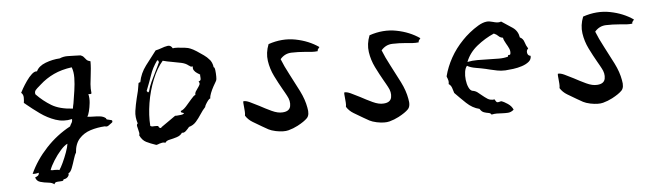

<svg xmlns="http://www.w3.org/2000/svg" viewBox="-44 -640 3312 968"><g transform="rotate(-5 1612.5 -156.0)"><path d="M515 -120Q514 -119 512 -117Q502 -109 493.5 -103.5Q485 -98 476 -102Q437 -100 402.5 -89Q368 -78 345 -52.5Q322 -27 319 18Q313 26 306 49Q299 72 291 93Q283 114 272 118Q275 126 267 135.5Q259 145 245 146Q244 153 237.5 154Q231 155 224 155Q215 155 207.5 156.5Q200 158 197 167Q187 158 166.5 156Q146 154 127 148.5Q108 143 103 124Q110 122 117 117Q124 112 123 102Q106 107 92 105Q123 37 177.5 -21.5Q232 -80 301 -117Q302 -121 304 -124Q306 -127 307 -129Q310 -133 312 -138Q314 -143 314 -153Q271 -143 230.5 -157Q190 -171 154.5 -196.5Q119 -222 89 -247Q87 -249 84.5 -251Q82 -253 79 -255Q81 -266 81 -282Q81 -298 70 -307Q72 -312 81.5 -328.5Q91 -345 104.5 -364.5Q118 -384 132.5 -397Q147 -410 159 -408Q171 -434 206.5 -447.5Q242 -461 279 -463Q297 -471 318 -471Q339 -471 358 -470Q365 -470 372 -469.5Q379 -469 385 -469Q396 -465 401.5 -457.5Q407 -450 413 -444Q419 -438 432 -435Q432 -416 430.5 -398.5Q429 -381 427 -365Q424 -342 422 -320Q420 -298 423 -274Q421 -269 410 -271Q408 -271 407 -271Q412 -250 409.5 -226.5Q407 -203 402 -184Q397 -165 392 -158Q398 -157 405.5 -156.5Q413 -156 421 -156Q438 -156 455.5 -154Q473 -152 485 -142Q485 -137 489.5 -135.5Q494 -134 500 -133Q507 -132 512 -130Q517 -128 515 -120ZM335 -413Q283 -406 243.5 -387.5Q204 -369 172 -340Q169 -337 163 -332Q153 -324 145 -315Q137 -306 141 -293Q176 -257 216 -233Q256 -209 323 -205Q324 -211 325 -217.5Q326 -224 328 -231Q333 -262 338 -295Q343 -328 343.5 -359Q344 -390 335 -413ZM280 -31Q265 -25 245 -2.5Q225 20 208 47Q191 74 184 94Q188 95 193 95.5Q198 96 204 95Q211 95 217.5 95.5Q224 96 228 98Q236 87 247.5 62.5Q259 38 268.5 11.5Q278 -15 280 -31Z M1055 -284Q1055 -283 1052 -278Q1047 -270 1038.5 -254.5Q1030 -239 1023.5 -222.5Q1017 -206 1017 -195Q1013 -196 1006 -187Q999 -178 993.5 -168.5Q988 -159 988 -155Q974 -140 961.5 -120.5Q949 -101 934.5 -84.5Q920 -68 898 -62Q892 -54 881 -43.5Q870 -33 860 -36Q851 -22 832 -16Q813 -10 795.5 -6.5Q778 -3 773 7Q763 4 756 5.5Q749 7 742 9Q738 11 734.5 12Q731 13 726 14Q696 4 676 -6Q656 -16 644 -42Q647 -47 645.5 -54.5Q644 -62 642 -70Q639 -80 637.5 -89Q636 -98 642 -102Q631 -135 635.5 -165.5Q640 -196 648 -229Q653 -246 657 -265Q661 -284 664 -305Q669 -308 673 -308Q681 -352 709.5 -390Q738 -428 764 -461Q771 -462 778 -464.5Q785 -467 792 -469Q810 -476 826 -478.5Q842 -481 851 -464Q858 -466 875.5 -465Q893 -464 912 -461.5Q931 -459 939 -455Q952 -450 970 -438.5Q988 -427 1004.5 -415Q1021 -403 1029 -393Q1037 -386 1042 -374Q1047 -362 1048 -351Q1053 -351 1055 -335.5Q1057 -320 1057 -303.5Q1057 -287 1055 -284ZM977 -320Q972 -323 962.5 -329Q953 -335 947 -344Q941 -353 944 -364Q936 -363 932 -365Q928 -367 925 -370Q924 -371 923 -371Q910 -382 888 -387Q866 -392 841.5 -396Q817 -400 795 -406Q765 -372 742.5 -316.5Q720 -261 710 -199.5Q700 -138 704 -84Q709 -81 714 -80.5Q719 -80 725 -81Q729 -81 734 -81Q739 -81 744 -80Q745 -73 751.5 -70Q758 -67 760 -73Q772 -82 794.5 -97Q817 -112 833 -124Q836 -124 842 -124Q852 -125 863 -126Q874 -127 879 -133Q877 -135 872 -136Q868 -137 865.5 -138.5Q863 -140 864 -146Q876 -149 891.5 -166Q907 -183 921.5 -200.5Q936 -218 944 -220Q943 -229 947.5 -236.5Q952 -244 958 -252Q964 -260 968.5 -268.5Q973 -277 966 -286Q976 -289 977 -295Q978 -301 977 -309Q976 -316 977 -320ZM776 -402Q773 -403 773 -407Q773 -411 767 -410Q742 -375 730.5 -340.5Q719 -306 701 -261Q703 -260 705 -256Q706 -254 707.5 -253.5Q709 -253 713 -258Q718 -280 730 -306Q742 -332 755 -357.5Q768 -383 776 -402Z M1588 -406Q1587 -405 1585 -402Q1582 -399 1579.5 -395Q1577 -391 1578 -386Q1563 -384 1547 -385Q1531 -386 1513 -388Q1479 -391 1445 -390Q1411 -389 1388 -362Q1402 -326 1425.5 -282Q1449 -238 1471.5 -193Q1494 -148 1501 -107Q1509 -70 1493.5 -54Q1478 -38 1444 -20Q1421 -8 1396.5 -1.5Q1372 5 1332 -3Q1309 -8 1296 -15Q1283 -22 1266 -32Q1242 -46 1219.5 -59.5Q1197 -73 1184 -94Q1186 -104 1185 -116.5Q1184 -129 1183 -140Q1182 -149 1181.5 -156Q1181 -163 1182 -167Q1194 -169 1214.5 -159.5Q1235 -150 1260 -137Q1289 -121 1320 -106.5Q1351 -92 1375 -94Q1410 -96 1415 -122Q1420 -148 1404 -176Q1400 -184 1395 -192.5Q1390 -201 1385 -210Q1366 -243 1347.5 -280.5Q1329 -318 1323 -359Q1317 -400 1334 -443Q1404 -467 1471 -454Q1538 -441 1588 -406Z M2099 -406Q2098 -405 2096 -402Q2093 -399 2090.5 -395Q2088 -391 2089 -386Q2074 -384 2058 -385Q2042 -386 2024 -388Q1990 -391 1956 -390Q1922 -389 1899 -362Q1913 -326 1936.5 -282Q1960 -238 1982.5 -193Q2005 -148 2012 -107Q2020 -70 2004.5 -54Q1989 -38 1955 -20Q1932 -8 1907.5 -1.5Q1883 5 1843 -3Q1820 -8 1807 -15Q1794 -22 1777 -32Q1753 -46 1730.5 -59.5Q1708 -73 1695 -94Q1697 -104 1696 -116.5Q1695 -129 1694 -140Q1693 -149 1692.5 -156Q1692 -163 1693 -167Q1705 -169 1725.5 -159.5Q1746 -150 1771 -137Q1800 -121 1831 -106.5Q1862 -92 1886 -94Q1921 -96 1926 -122Q1931 -148 1915 -176Q1911 -184 1906 -192.5Q1901 -201 1896 -210Q1877 -243 1858.5 -280.5Q1840 -318 1834 -359Q1828 -400 1845 -443Q1915 -467 1982 -454Q2049 -441 2099 -406Z M2645 -269Q2646 -251 2632 -239.5Q2618 -228 2596.5 -221Q2575 -214 2552 -211Q2529 -208 2512 -207Q2489 -206 2470.5 -210Q2452 -214 2434 -218Q2429 -219 2424 -220.5Q2419 -222 2414 -223Q2392 -228 2364.5 -232.5Q2337 -237 2321 -247Q2312 -237 2309 -217.5Q2306 -198 2308.5 -176.5Q2311 -155 2318.5 -138.5Q2326 -122 2337 -119Q2351 -117 2361.5 -109.5Q2372 -102 2382 -93Q2395 -82 2409.5 -72.5Q2424 -63 2445 -66Q2452 -51 2457.5 -50.5Q2463 -50 2469 -52Q2474 -54 2477 -54Q2491 -50 2510 -37Q2529 -24 2536 -6Q2522 6 2507 7Q2492 8 2475 7Q2463 6 2450 6Q2437 6 2423 9Q2419 1 2408.5 -0.5Q2398 -2 2386 -6Q2374 -10 2365 -25Q2330 -33 2300 -61.5Q2270 -90 2245 -116Q2241 -130 2236.5 -143Q2232 -156 2221 -163Q2223 -174 2221.5 -180Q2220 -186 2218 -192Q2217 -194 2216 -196.5Q2215 -199 2214 -203Q2226 -250 2251 -295Q2276 -340 2314 -379Q2329 -395 2350.5 -412.5Q2372 -430 2395.5 -444Q2419 -458 2439 -460Q2447 -461 2454.5 -459.5Q2462 -458 2470 -456Q2480 -453 2490.5 -451.5Q2501 -450 2512 -454Q2542 -435 2568 -417Q2594 -399 2599 -366Q2615 -359 2620.5 -340.5Q2626 -322 2636 -307Q2626 -299 2628.5 -285Q2631 -271 2645 -269ZM2544 -287Q2547 -301 2541 -314.5Q2535 -328 2527 -341Q2522 -350 2518.5 -357.5Q2515 -365 2514 -372Q2500 -374 2492 -382.5Q2484 -391 2470 -397Q2424 -377 2383.5 -344.5Q2343 -312 2325 -266Q2349 -271 2376.5 -271Q2404 -271 2431 -270Q2459 -269 2485 -269Q2511 -269 2531 -275Q2531 -284 2536.5 -283Q2542 -282 2544 -287Z M3180 -406Q3179 -405 3177 -402Q3174 -399 3171.5 -395Q3169 -391 3170 -386Q3155 -384 3139 -385Q3123 -386 3105 -388Q3071 -391 3037 -390Q3003 -389 2980 -362Q2994 -326 3017.5 -282Q3041 -238 3063.5 -193Q3086 -148 3093 -107Q3101 -70 3085.5 -54Q3070 -38 3036 -20Q3013 -8 2988.5 -1.5Q2964 5 2924 -3Q2901 -8 2888 -15Q2875 -22 2858 -32Q2834 -46 2811.5 -59.5Q2789 -73 2776 -94Q2778 -104 2777 -116.5Q2776 -129 2775 -140Q2774 -149 2773.5 -156Q2773 -163 2774 -167Q2786 -169 2806.5 -159.5Q2827 -150 2852 -137Q2881 -121 2912 -106.5Q2943 -92 2967 -94Q3002 -96 3007 -122Q3012 -148 2996 -176Q2992 -184 2987 -192.5Q2982 -201 2977 -210Q2958 -243 2939.5 -280.5Q2921 -318 2915 -359Q2909 -400 2926 -443Q2996 -467 3063 -454Q3130 -441 3180 -406Z"/></g></svg>

Font: Yuji Boku
Style: Regular
Weight: 400
Designer: Kataoka Yuji
Foundry: Kinuta Font Factory
Version: Version 3.002